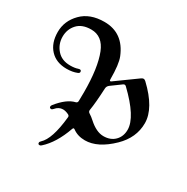

<svg xmlns="http://www.w3.org/2000/svg" viewBox="-293 -892 1233 1264"><g transform="rotate(30 323.5 -259.5)"><path d="M142.1 -718.3Q285.2 -718.3 343.8 -573.7Q363.8 -524.4 363.8 -409.7Q363.8 -398.9 369.6 -398.9Q372.6 -398.9 377.4 -402.3L535.6 -516.6Q544.4 -522.9 552.2 -522.9Q560.1 -522.9 568.8 -514.6Q705.1 -386.2 705.1 -272.9Q705.1 -162.6 617.2 -77.1Q515.1 22 418.5 22Q363.3 22 324.7 -6.8Q320.8 -9.8 316.4 -9.8Q312 -9.8 309.1 -1.5Q264.2 126 190.4 191.9Q183.1 198.7 176.3 198.7Q164.1 198.7 164.1 186.5Q164.1 179.2 172.4 171.9Q229 120.6 246.6 -50.8Q247.1 -55.7 247.1 -57.1Q247.1 -66.4 236.3 -71.8Q212.9 -83 193.4 -83Q161.6 -83 137.7 -54.2Q130.4 -45.4 123.5 -45.4Q110.4 -45.4 110.4 -57.6Q110.4 -64 116.2 -71.3Q180.2 -151.4 241.7 -165.5Q254.4 -168.5 254.9 -182.1Q255.9 -212.9 255.9 -249.5Q255.9 -435.1 215.3 -537.1Q177.7 -631.3 91.8 -631.3Q22.5 -631.3 -13.4 -592Q-49.3 -552.7 -49.3 -496.6Q-49.3 -440.4 -12.9 -398.4Q23.4 -356.4 88.4 -356.4Q123.5 -356.4 146.5 -364.7Q151.9 -366.7 156.2 -366.7Q168.9 -366.7 168.9 -353Q168.9 -344.2 156.7 -339.4Q123.5 -325.7 78.6 -325.7Q-0.5 -325.7 -46.4 -374.8Q-92.3 -423.8 -92.3 -507.6Q-92.3 -591.3 -30 -654.8Q32.2 -718.3 142.1 -718.3ZM347.2 -164.6Q347.2 -153.3 357.4 -147Q377.9 -134.3 397 -116.7Q456.5 -63 510.3 -63Q564 -63 596.2 -95.5Q628.4 -127.9 628.4 -179.2Q628.4 -274.4 474.6 -421.4Q469.2 -426.8 463.6 -426.8Q458 -426.8 452.6 -422.9L378.9 -369.1Q363.8 -357.9 362.8 -340.8Q357.4 -228 347.7 -169.9Q347.2 -167 347.2 -164.6Z"/></g></svg>

Font: UnifrakturMaguntia21
Style: Book
Weight: 400
Designer: j. 'mach' wust, Gerrit Ansmann, Georg Duffner, based on a font by Peter Wiegel, original typeface by Carl Albert Fahrenw
Version: Version 2017-03-19